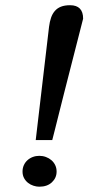

<svg xmlns="http://www.w3.org/2000/svg" viewBox="-20 -703 378 732"><path d="M195.8 -48.8Q195.8 -24.9 178 -8.1Q160.2 8.8 129.9 8.8Q119.1 8.8 107.7 5.1Q96.2 1.5 86.9 -5.9Q77.6 -13.2 71.8 -23.9Q65.9 -34.7 65.9 -48.8Q65.9 -62 70.8 -73Q75.7 -84 84.5 -92Q93.3 -100.1 105 -104.5Q116.7 -108.9 129.9 -108.9Q143.1 -108.9 155 -104.5Q167 -100.1 176 -92.3Q185.1 -84.5 190.4 -73.5Q195.8 -62.5 195.8 -48.8ZM296.9 -631.8Q268.6 -521.5 244.6 -427.2Q234.4 -387.2 224.1 -346.9Q213.9 -306.6 205.1 -271.5Q196.3 -236.3 189.5 -209.2Q182.6 -182.1 179.2 -168.9H116.2L167 -601.1Q169.4 -620.1 174.6 -635.3Q179.7 -650.4 189 -661.1Q198.2 -671.9 212.4 -677.5Q226.6 -683.1 247.1 -683.1Q296.9 -683.1 296.9 -631.8Z"/></svg>

Font: Charis SIL Eur
Style: Italic
Weight: 400
Italic angle: -11°
Foundry: SIL International
Version: Version 5.000